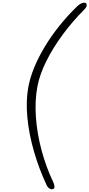

<svg xmlns="http://www.w3.org/2000/svg" viewBox="-20 -1199 650 1396"><path d="M369 174Q357 180.5 342.5 173.2Q328 166 319 147Q263 27.5 226.8 -98.5Q190.5 -224.5 179 -344Q167.5 -463.5 185.5 -563.5Q198 -633.5 229 -708.8Q260 -784 306.2 -860.5Q352.5 -937 411.2 -1010.5Q470 -1084 538 -1150Q562.5 -1173.5 581 -1177.8Q599.5 -1182 606 -1175Q611.5 -1169.5 610 -1157.2Q608.5 -1145 589.5 -1126Q507.5 -1044 437 -948.8Q366.5 -853.5 317.8 -756.5Q269 -659.5 252 -570.5Q232.5 -466 241.2 -345.5Q250 -225 282.8 -104Q315.5 17 367 125Q374.5 140.5 375.8 155.2Q377 170 369 174Z"/></svg>

Font: Edu AU VIC WA NT Hand
Style: Regular
Weight: 400
Designer: Tina and Corey Anderson, Eben Sorkin, Mirko Velimirovic
Foundry: Google for Education
Version: Version 1.001